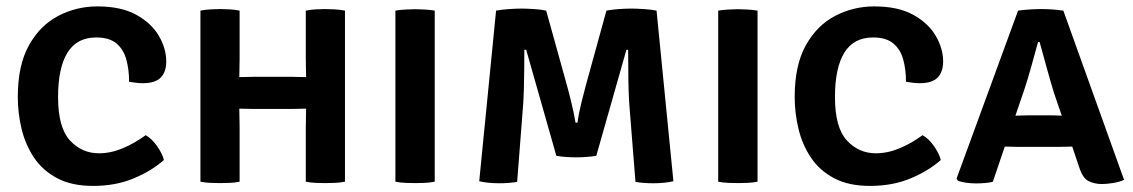

<svg xmlns="http://www.w3.org/2000/svg" viewBox="-20 -582 3630 615"><path d="M393.5 -320Q393.5 -359.5 384.5 -391.8Q375.5 -424 352.8 -443Q330 -462 288 -462Q226 -462 196 -413.2Q166 -364.5 166 -271Q166 -173.5 204 -132.2Q242 -91 297 -91Q335 -91 373.5 -107.2Q412 -123.5 446.5 -149Q466 -138.5 483.2 -113.8Q500.5 -89 505 -69.5Q465.5 -34.5 408 -10.5Q350.5 13.5 278 13.5Q210 13.5 163.5 -11Q117 -35.5 89.2 -76.8Q61.5 -118 49.2 -168.8Q37 -219.5 37 -271.5Q37 -373 72.8 -437Q108.5 -501 166.8 -531.2Q225 -561.5 292 -561.5Q367.5 -561.5 416.2 -534.8Q465 -508 488.8 -467.2Q512.5 -426.5 512.5 -385Q512.5 -351.5 494.8 -333.5Q477 -315.5 438 -315.5Q427.5 -315.5 416.5 -316.8Q405.5 -318 393.5 -320Z M747.5 0Q732.5 3 715.8 3.8Q699 4.5 685.5 4.5Q673.5 4.5 655 3.8Q636.5 3 622 0V-548Q636.5 -551 655 -552Q673.5 -553 685.5 -553Q699 -553 715.8 -552Q732.5 -551 747.5 -548V-394Q747.5 -377.5 747 -364.2Q746.5 -351 746.5 -335Q755.5 -335 770.8 -335.5Q786 -336 794.5 -336H913Q921.5 -336 936.5 -335.5Q951.5 -335 960.5 -335Q960.5 -351 960 -364.2Q959.5 -377.5 959.5 -394V-548Q974 -551 990.8 -552Q1007.5 -553 1021 -553Q1033 -553 1051.5 -552Q1070 -551 1085 -548V0Q1069.5 3 1052.5 3.8Q1035.5 4.5 1022 4.5Q1008.5 4.5 991.5 3.8Q974.5 3 959.5 0V-174.5Q959.5 -192 960 -205Q960.5 -218 960.5 -234Q951.5 -234 936.5 -233.5Q921.5 -233 913 -233H794.5Q786 -233 770.8 -233.5Q755.5 -234 746.5 -234Q746.5 -218 747 -205Q747.5 -192 747.5 -174.5Z M1246.5 -548Q1261 -550.5 1279.8 -551.5Q1298.5 -552.5 1310.5 -552.5Q1323.5 -552.5 1340.2 -551.5Q1357 -550.5 1372.5 -548V0Q1357 3 1340.2 3.8Q1323.5 4.5 1310.5 4.5Q1298.5 4.5 1279.8 3.8Q1261 3 1246.5 0Z M1569 -548Q1588 -551.5 1611 -553Q1634 -554.5 1650.5 -554.5Q1666.5 -554.5 1690 -553Q1713.5 -551.5 1729.5 -548L1796 -308.5Q1801.5 -289.5 1810.2 -253.2Q1819 -217 1823.5 -189H1829.5Q1833.5 -217 1842.2 -253Q1851 -289 1856.5 -308.5L1922.5 -548Q1940 -551.5 1963 -553Q1986 -554.5 2001.5 -554.5Q2017.5 -554.5 2041.8 -553Q2066 -551.5 2083 -548L2137 -1.5Q2109.5 5 2073 5Q2059 5 2043.8 4Q2028.5 3 2015.5 0.5L1997 -232Q1994.5 -260 1993.5 -295Q1992.5 -330 1992.5 -363.8Q1992.5 -397.5 1992 -422.5H1986.5L1890 -83Q1876 -80.5 1857.2 -79.2Q1838.5 -78 1825.5 -78Q1811.5 -78 1793 -79.2Q1774.5 -80.5 1762 -83L1665.5 -422.5H1659.5Q1659.5 -397.5 1659.2 -363.8Q1659 -330 1658 -295Q1657 -260 1654.5 -231.5L1636.5 0.5Q1610.5 5 1579.5 5Q1542 5 1515 -1.5Z M2280.5 -548Q2295 -550.5 2313.8 -551.5Q2332.5 -552.5 2344.5 -552.5Q2357.5 -552.5 2374.2 -551.5Q2391 -550.5 2406.5 -548V0Q2391 3 2374.2 3.8Q2357.5 4.5 2344.5 4.5Q2332.5 4.5 2313.8 3.8Q2295 3 2280.5 0Z M2882 -320Q2882 -359.5 2873 -391.8Q2864 -424 2841.2 -443Q2818.5 -462 2776.5 -462Q2714.5 -462 2684.5 -413.2Q2654.5 -364.5 2654.5 -271Q2654.5 -173.5 2692.5 -132.2Q2730.5 -91 2785.5 -91Q2823.5 -91 2862 -107.2Q2900.5 -123.5 2935 -149Q2954.5 -138.5 2971.8 -113.8Q2989 -89 2993.5 -69.5Q2954 -34.5 2896.5 -10.5Q2839 13.5 2766.5 13.5Q2698.5 13.5 2652 -11Q2605.5 -35.5 2577.8 -76.8Q2550 -118 2537.8 -168.8Q2525.5 -219.5 2525.5 -271.5Q2525.5 -373 2561.2 -437Q2597 -501 2655.2 -531.2Q2713.5 -561.5 2780.5 -561.5Q2856 -561.5 2904.8 -534.8Q2953.5 -508 2977.2 -467.2Q3001 -426.5 3001 -385Q3001 -351.5 2983.2 -333.5Q2965.5 -315.5 2926.5 -315.5Q2916 -315.5 2905 -316.8Q2894 -318 2882 -320Z M3243 -111.5Q3236 -111.5 3222.5 -112Q3209 -112.5 3198.5 -112.5L3160 0.5Q3148.5 3 3134.8 4.2Q3121 5.5 3106.5 5.5Q3090 5.5 3074.2 3.2Q3058.5 1 3048 -3.5L3044 -10L3241 -548Q3259.5 -550.5 3279.8 -551.8Q3300 -553 3316 -553Q3331 -553 3349.2 -551.8Q3367.5 -550.5 3386 -548L3580.5 -6Q3566 1 3545.2 4.2Q3524.5 7.5 3509.5 7.5Q3486 7.5 3467 -1.8Q3448 -11 3436.5 -47L3414.5 -112.5Q3404.5 -112.5 3391.5 -112Q3378.5 -111.5 3371.5 -111.5ZM3261 -295 3232.5 -211.5Q3242 -211.5 3253.2 -212Q3264.5 -212.5 3271 -212.5H3346.5Q3353 -212.5 3362.8 -212.2Q3372.5 -212 3381 -211.5L3356.5 -283Q3345.5 -318.5 3332.8 -364.8Q3320 -411 3310 -447.5H3305Q3295.5 -412.5 3283.5 -369.5Q3271.5 -326.5 3261 -295Z"/></svg>

Font: Signika Negative SC SemiBold
Style: Regular
Weight: 600
Designer: Anna Giedryś
Foundry: Anna Giedryś
Version: Version 2.000; ttfautohint (v1.8.3) -l 8 -r 50 -G 200 -x 9 -